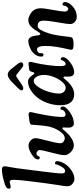

<svg xmlns="http://www.w3.org/2000/svg" viewBox="550 -1306 793 1932"><g transform="rotate(-90 946.0 -339.5)"><path d="M70.3 -289.6 89.8 -444.3Q104 -560.5 103.3 -599.1Q102.5 -637.7 85.4 -637.7Q75.2 -637.7 58.3 -632.6Q41.5 -627.4 34.7 -627.4Q24.4 -627.4 19 -633.3Q13.7 -639.2 13.7 -647.9Q13.7 -660.6 23.4 -668.9Q33.2 -677.2 56.6 -686Q149.9 -716.3 208.5 -716.3Q223.1 -716.3 231.2 -709Q239.3 -701.7 239.3 -688.5Q239.3 -674.3 231.9 -639.4Q224.6 -604.5 220.2 -568.8L185.5 -296.9Q167.5 -159.7 167.5 -112.3Q167.5 -94.7 173.8 -87.4Q180.2 -80.1 192.9 -80.1Q208.5 -80.1 225.3 -101.6Q242.2 -123 254.9 -158.2Q256.3 -161.6 257.6 -166.5Q258.8 -171.4 259.5 -173.6Q260.3 -175.8 261.5 -178.2Q262.7 -180.7 264.9 -181.6Q267.1 -182.6 270 -182.6Q278.8 -182.6 284.9 -176.5Q291 -170.4 291 -162.6Q291 -128.9 266.8 -87.6Q242.7 -46.4 194.8 -14.2Q151.9 13.2 110.8 13.2Q82 13.2 54.2 -14.6Q38.6 -29.8 38.6 -59.1Q38.6 -77.6 42 -99.9Q45.4 -122.1 54 -174.1Q62.5 -226.1 70.3 -289.6Z M452.1 7.3Q412.6 7.3 381.8 -23.7Q351.1 -54.7 351.1 -85Q351.1 -122.6 377 -217.5Q402.8 -312.5 402.8 -338.9Q402.8 -351.1 389.6 -359.9Q380.9 -367.2 369.6 -368.7Q358.4 -369.1 349.4 -361.1Q340.3 -353 338.9 -344.2Q335.9 -334 325.2 -335.4Q308.1 -337.9 308.1 -352.5Q308.1 -378.4 341.8 -404.3Q402.3 -448.7 448.2 -448.7Q476.1 -448.7 500 -425.8Q522 -405.3 522 -378.9Q522 -351.1 496.6 -257.1Q471.2 -163.1 471.2 -128.4Q471.2 -107.9 487.3 -95.9Q503.4 -84 524.9 -84Q550.8 -84 579.1 -117.9Q607.4 -151.9 626.5 -201.7Q638.7 -232.4 645 -276.9Q651.4 -321.3 656.2 -397Q656.7 -399.4 657 -406Q657.2 -412.6 657.7 -415.5Q658.2 -418.5 659.4 -422.9Q660.6 -427.2 663.8 -429.7Q667 -432.1 671.9 -433.6Q686 -439 719.2 -442.9Q724.6 -443.4 736.6 -445.1Q748.5 -446.8 754.6 -447.5Q760.7 -448.2 770 -446.8Q784.7 -444.3 784.7 -425.8Q784.7 -421.9 782.5 -413.3Q780.3 -404.8 776.4 -388.7Q772.5 -372.6 769.5 -355.5Q769 -353 765.4 -334Q761.7 -314.9 760.7 -310.1Q759.8 -305.2 756.3 -286.9Q752.9 -268.6 751.7 -261Q750.5 -253.4 747.6 -236.3Q744.6 -219.2 743.7 -209.7Q742.7 -200.2 740.7 -184.8Q738.8 -169.4 738 -158.4Q737.3 -147.5 736.6 -134.5Q735.8 -121.6 735.8 -109.9Q735.8 -77.6 754.9 -76.2Q772.9 -74.7 789.3 -85.7Q805.7 -96.7 809.6 -120.1Q812.5 -127 816.4 -127.4Q817.9 -127.9 819.3 -127.9Q828.6 -127 835 -120.1Q841.3 -113.3 841.3 -102.5Q841.3 -74.2 786.6 -34.7Q727.5 7.8 668.5 7.8Q651.4 7.8 641.4 -3.7Q631.3 -15.1 628.9 -32.2Q627.4 -43.5 628.9 -66.7Q630.4 -89.8 629.9 -100.1Q629.4 -108.4 620.1 -108.4Q615.7 -108.4 607.4 -99.1Q575.7 -55.2 532 -23.9Q488.3 7.3 452.1 7.3Z M1096.7 -540.5Q1090.3 -536.1 1081.1 -530Q1071.8 -523.9 1067.4 -521Q1063 -518.1 1056.6 -514.2Q1050.3 -510.3 1047.1 -508.5Q1043.9 -506.8 1039.6 -504.9Q1035.2 -502.9 1032 -502.2Q1028.8 -501.5 1025.9 -501.5Q1014.6 -501.5 1008.5 -506.3Q1002.4 -511.2 1003.4 -519.5Q1005.4 -534.2 1023.9 -552.7L1091.3 -619.6Q1133.8 -657.7 1161.1 -657.7Q1187.5 -657.7 1213.9 -627.9L1267.1 -560.5Q1287.1 -536.1 1285.2 -519.5Q1284.7 -511.2 1277.1 -506.3Q1269.5 -501.5 1257.8 -501.5Q1253.4 -501.5 1249.5 -502.7Q1245.6 -503.9 1239.5 -508.1Q1233.4 -512.2 1229.5 -515.1Q1225.6 -518.1 1214.8 -526.6Q1204.1 -535.2 1197.3 -540.5Q1191.9 -544.4 1184.1 -551Q1176.3 -557.6 1171.9 -560.8Q1167.5 -564 1161.9 -567.9Q1156.2 -571.8 1150.9 -574.2Q1145 -571.8 1138.2 -567.9Q1131.3 -564 1126.5 -560.8Q1121.6 -557.6 1112.1 -551Q1102.5 -544.4 1096.7 -540.5ZM1337.4 -102.1Q1337.4 -80.1 1311.8 -53Q1286.1 -25.9 1250.5 -7.6Q1214.8 10.7 1187 10.7Q1141.6 10.7 1141.6 -44.4Q1141.6 -48.8 1142.1 -64.2Q1142.6 -79.6 1142.1 -85Q1141.1 -96.7 1132.8 -96.7Q1129.9 -96.7 1127.2 -94.7Q1124.5 -92.8 1120.1 -87.4Q1115.7 -82 1113.8 -80.1Q1038.6 11.2 964.4 11.2Q910.6 11.2 882.1 -24.2Q853.5 -59.6 853.5 -126Q853.5 -193.8 875.5 -256.1Q897.5 -318.4 932.1 -360.8Q966.8 -403.3 1009 -428.5Q1051.3 -453.6 1092.3 -453.6Q1103 -453.6 1112.8 -449.7Q1122.6 -445.8 1130.9 -438Q1139.2 -430.2 1144 -424.8Q1148.9 -419.4 1155.8 -409.7Q1162.6 -399.9 1163.6 -398.4Q1170.9 -389.6 1177.2 -389.6Q1184.1 -389.6 1189 -413.6Q1192.9 -427.2 1198.5 -433.6Q1204.1 -439.9 1213.9 -441.9Q1227.5 -442.9 1246.6 -445.8Q1265.6 -448.7 1272.5 -448.7Q1289.6 -448.7 1289.6 -432.1Q1289.6 -425.8 1288.6 -419.7Q1287.6 -413.6 1284.2 -400.1Q1280.8 -386.7 1279.3 -379.4Q1267.6 -330.1 1257.3 -255.1Q1247.1 -180.2 1247.1 -131.3Q1247.1 -77.6 1265.6 -75.7Q1279.3 -73.7 1290.8 -85.7Q1302.2 -97.7 1309.6 -118.2Q1313 -126 1320.3 -124.5Q1326.7 -123.5 1333 -115.7Q1337.4 -110.8 1337.4 -102.1ZM1099.1 -396.5Q1069.8 -396.5 1039.3 -353Q1008.8 -309.6 990 -249.3Q971.2 -189 971.2 -139.6Q971.2 -111.8 988 -93.3Q1004.9 -74.7 1029.3 -74.7Q1058.6 -74.7 1089.4 -110.8Q1120.1 -147 1139.4 -198Q1158.7 -249 1158.7 -293Q1158.7 -317.4 1152.3 -340.3Q1146 -363.3 1131.8 -379.9Q1117.7 -396.5 1099.1 -396.5Z M1711.9 -450.7Q1734.4 -450.7 1764.4 -434.3Q1794.4 -418 1809.6 -396Q1829.1 -368.7 1829.1 -326.2Q1829.1 -289.1 1812.5 -201.2Q1795.9 -113.3 1795.9 -83Q1795.9 -69.3 1803.7 -59.6Q1811.5 -49.8 1821.3 -48.8Q1833.5 -48.3 1844 -62.3Q1854.5 -76.2 1856.4 -91.8Q1857.4 -100.1 1861.1 -103.8Q1864.7 -107.4 1869.6 -106.4Q1875 -105.5 1878.4 -103.5Q1892.1 -97.7 1892.1 -83Q1892.1 -46.4 1852.5 -8.3Q1804.7 37.1 1743.7 37.1Q1714.4 37.1 1692.4 17.8Q1670.4 -1.5 1670.4 -30.8Q1670.4 -59.6 1687.5 -153.1Q1704.6 -246.6 1704.6 -297.9Q1704.6 -356.4 1651.9 -356.4Q1629.4 -356.4 1611.8 -326.7Q1594.2 -296.9 1577.1 -245.6Q1555.7 -178.7 1542 -41.5Q1541 -33.2 1540.3 -29.1Q1539.6 -24.9 1537.4 -18.3Q1535.2 -11.7 1531.2 -8.1Q1527.3 -4.4 1521.5 -2.9Q1501 4.9 1472.7 4.9Q1437.5 4.9 1430.7 1.5Q1411.6 -2.4 1411.6 -19.5Q1411.6 -27.8 1421.1 -66.7Q1430.7 -105.5 1440.4 -164.1Q1450.2 -222.7 1450.2 -278.3Q1450.2 -362.3 1414.6 -363.3Q1402.8 -364.3 1390.9 -355.2Q1378.9 -346.2 1377.4 -336.9Q1377 -332.5 1377.2 -326.9Q1377.4 -321.3 1377 -312Q1376.5 -305.2 1371.6 -301.3Q1366.7 -297.4 1360.4 -297.9Q1342.8 -300.3 1342.8 -320.3Q1342.8 -367.7 1385.7 -405.8Q1406.2 -424.8 1441.2 -437.7Q1476.1 -450.7 1498.5 -450.7Q1521.5 -450.7 1538.6 -427.7Q1543 -421.4 1546.9 -409.2Q1550.8 -397 1552.2 -388.2Q1553.7 -379.4 1555.9 -363Q1558.1 -346.7 1558.1 -345.2Q1561 -329.6 1570.3 -329.6Q1578.1 -329.6 1586.9 -342.8Q1602.1 -369.1 1613.5 -385.7Q1625 -402.3 1640.4 -418.7Q1655.8 -435.1 1673.3 -442.9Q1690.9 -450.7 1711.9 -450.7Z"/></g></svg>

Font: Cooper* SemiBold
Style: Italic
Weight: 600
Italic angle: -7°
Designer: Owen Earl
Foundry: indestructible type*
Version: Version 0.001